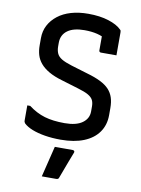

<svg xmlns="http://www.w3.org/2000/svg" viewBox="-102 -786 804 1097"><g transform="rotate(10 300.0 -237.5)"><path d="M320 -718Q388 -718 438 -702Q488 -686 512 -662Q517 -658 518 -654.5Q519 -651 519 -645Q519 -626 519 -603Q519 -580 519 -557Q519 -534 519 -512Q497 -512 474 -512Q451 -512 429 -512Q424 -512 421 -515Q418 -518 418 -523Q418 -535 418 -547.5Q418 -560 418 -573Q418 -586 418 -600.5Q418 -615 418 -631L445 -590Q421 -606 388.5 -614Q356 -622 315 -622Q284 -622 259.5 -616Q235 -610 217.5 -597.5Q200 -585 191 -567Q182 -549 182 -526V-505Q182 -482 189.5 -464.5Q197 -447 217.5 -434.5Q238 -422 277 -410L373 -381Q419 -368 451 -352Q483 -336 501.5 -316Q520 -296 528.5 -270Q537 -244 537 -209V-168Q537 -111 507.5 -69Q478 -27 422.5 -4.5Q367 18 288 18Q239 18 196.5 11Q154 4 122.5 -8.5Q91 -21 73 -38Q70 -42 68.5 -45.5Q67 -49 67 -56Q67 -70 67 -83.5Q67 -97 67 -111.5Q67 -126 67 -142H84Q129 -108 177.5 -93.5Q226 -79 294 -79Q362 -79 397 -104.5Q432 -130 432 -171V-200Q432 -222 424.5 -237Q417 -252 396.5 -264Q376 -276 335 -288L239 -317Q191 -331 160 -349Q129 -367 110.5 -389Q92 -411 84.5 -436.5Q77 -462 77 -492V-534Q77 -575 94.5 -608.5Q112 -642 144 -667Q176 -692 220.5 -705Q265 -718 320 -718ZM263 64Q282 64 298.5 64Q315 64 332 64Q349 64 366 64Q372 64 375.5 67.5Q379 71 377 77Q366 106 356.5 130Q347 154 338.5 178Q330 202 318 233Q317 237 313.5 240Q310 243 303 243Q287 243 265.5 243Q244 243 219 243Q227 210 234.5 180Q242 150 249 121Q256 92 263 64Z"/></g></svg>

Font: Recursive Monospace Medium
Style: Regular
Weight: 500
Version: Version 1.047